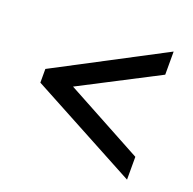

<svg xmlns="http://www.w3.org/2000/svg" viewBox="-85 -586 596 593"><g transform="rotate(20 213.0 -289.5)"><path d="M390 -79 36 -269V-314L390 -500V-424L135 -292L390 -154Z"/></g></svg>

Font: Stick No Bills ExtraLight
Style: Regular
Weight: 400
Version: Version 2.000